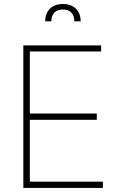

<svg xmlns="http://www.w3.org/2000/svg" viewBox="-20 -932 589 952"><path d="M95.7 -707H481.4V-676.8H127.9V-369.1H460V-337.9H127.9V-31.2H490.2V0H95.7ZM292 -912.1Q333 -912.1 356.4 -888.9Q379.9 -865.7 379.9 -826.2H348.6Q348.6 -853.5 334 -869.1Q319.3 -884.8 292 -884.8Q263.7 -884.8 249 -869.1Q234.4 -853.5 234.4 -826.2H204.1Q204.1 -865.7 227.5 -888.9Q251 -912.1 292 -912.1Z"/></svg>

Font: Pretendard GOV Thin
Style: Regular
Weight: 100
Designer: Base glyphs from Inter by Rasmus Andersson; Hangeul glyphs from Noto Sans CJK(Source Han Sans) by Jang Soo-young and Kan
Foundry: Kil Hyung-jin
Version: Version 1.309